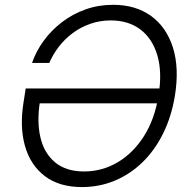

<svg xmlns="http://www.w3.org/2000/svg" viewBox="-20 -757 781 787"><path d="M315.9 9.8Q223.1 9.8 164.1 -34.9Q105 -79.6 82.5 -158.2Q60.1 -236.8 76.7 -338.9L85.4 -394.5H650.9L640.6 -333.5H121.1L144 -342.3Q130.4 -258.3 145.8 -193.4Q161.1 -128.4 206.1 -91.3Q251 -54.2 324.7 -54.2Q398.4 -54.2 461.9 -91.6Q525.4 -128.9 569.6 -198.2Q613.8 -267.6 629.4 -363.3Q645.5 -460 625.2 -529.3Q605 -598.6 555.7 -636Q506.3 -673.3 434.1 -673.3Q389.6 -673.3 350.1 -659.4Q310.5 -645.5 278.3 -621.6Q246.1 -597.7 221.7 -566.2Q197.3 -534.7 182.1 -499H111.3Q127.9 -547.4 159.4 -590.3Q190.9 -633.3 234.4 -666.5Q277.8 -699.7 330.8 -718.5Q383.8 -737.3 443.4 -737.3Q536.1 -737.3 599.4 -691.4Q662.6 -645.5 689 -561.5Q715.3 -477.5 696.8 -363.8Q682.6 -278.3 648.4 -209.5Q614.3 -140.6 563.7 -91.6Q513.2 -42.5 450.2 -16.4Q387.2 9.8 315.9 9.8Z"/></svg>

Font: Inter 17pt Light
Style: Italic
Weight: 300
Italic angle: -9.3988°
Version: Version 4.001;git-66647c0bb